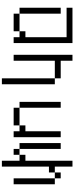

<svg xmlns="http://www.w3.org/2000/svg" viewBox="605 -1270 790 2040"><g transform="rotate(-90 1000.0 -250.0)"><path d="M250 -62.5V125H312.5Q312.5 125 312.5 -375H375V-437.5H312.5V-625H250Q250 -625 250 -125H187.5V-62.5H125V0H187.5V-62.5ZM125 -62.5V-500H62.5V-62.5ZM437.5 -437.5V0H500V-437.5ZM375 -437.5H437.5V-500H375Z M562.5 -500Q562.5 -500 562.5 0H625Q625 0 625 -375H687.5V-437.5H625V-500ZM875 -437.5V0H937.5V-437.5ZM687.5 -437.5H875V-500H687.5Z M1375 0Q1375 0 1375 125H1437.5Q1437.5 125 1437.5 -500H1375V-62.5H1187.5V0ZM1187.5 -62.5V-625H1125V-62.5Z M1937.5 125V62.5H1625V-375H1687.5V-437.5H1625V-500H1562.5Q1562.5 -500 1562.5 125ZM1875 -437.5V0H1937.5V-437.5ZM1687.5 -437.5H1875V-500H1687.5Z"/></g></svg>

Font: Unifont
Style: Regular
Weight: 500
Version: Version 15.1.04